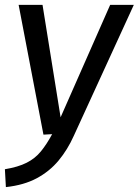

<svg xmlns="http://www.w3.org/2000/svg" viewBox="-29 -547 564 780"><path d="M418.5 -527.1H514.6L270.7 5Q245.6 61.1 209 105.2Q172.4 149.2 120.2 177.2Q68 205.2 -5.1 213.1L-9.1 140.5Q44.8 131.6 79.3 114.1Q113.8 96.7 137.3 67.8Q160.9 38.9 182.8 -2L147.5 0L46.7 -527.1H143.8L217.2 -70.5Z"/></svg>

Font: Fira Sans Variable
Style: Italic
Weight: 397
Italic angle: -8°
Designer: Carrois Corporate & Edenspiekermann AG
Foundry: Carrois Corporate GbR & Edenspiekermann AG
Version: Version 4.202